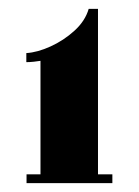

<svg xmlns="http://www.w3.org/2000/svg" viewBox="-20 -766 314 434"><path d="M40 -352V-372H71.5V-628.5Q66 -627.5 56.5 -626.5Q47 -625.5 39.5 -625.5V-646Q64.5 -647.5 94.2 -661Q124 -674.5 148.2 -696.5Q172.5 -718.5 180.5 -746H201.5V-372H234V-352Z"/></svg>

Font: Imbue 50pt ExtraBold
Style: Regular
Weight: 800
Designer: Tyler Finck
Foundry: Etcetera Type Company
Version: Version 1.102; ttfautohint (v1.8.3)